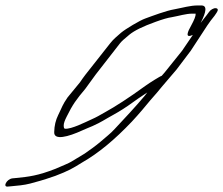

<svg xmlns="http://www.w3.org/2000/svg" viewBox="-53 -554 819 704"><path d="M713.4 -510 704.5 -498C695.6 -486 689.7 -480 682.7 -470C704.9 -513 706.2 -534 685.2 -534H672.2C644.2 -534 619.3 -526 586.9 -520C556.4 -515 506.7 -496 479.2 -486C459.5 -479 407.6 -448 390.9 -434C378.4 -423 362.3 -410 351.6 -396L260.9 -281C252.6 -271 246.7 -261 240.1 -252L194.9 -197C174.5 -167 176.6 -165 160.3 -132C151.4 -114 146.1 -93 145.8 -70C143.7 -38 196.8 -52 249 -76C259.3 -81 273.3 -86 286.7 -92C321.9 -108 324.3 -112 364.3 -134C386.1 -146 409.8 -161 435.8 -180C461.8 -199 480.5 -210 487.1 -215L477 -202C443.3 -162 402.2 -118 368.4 -82C350.3 -62 336.4 -53 315.2 -34C297.7 -19 274.7 -3 257.7 9L208 39C200.1 44 178.2 53 150.3 65C86.1 90 54.1 94 2.7 99L-7.8 100C-29.3 103 -44.1 133 -23.6 130L-12.1 129C9.9 127 34.9 125 57.8 119C92.8 109 94.6 110 149.5 91C199.2 72 212.5 64 249.5 41C308.9 7 367.6 -42 430.4 -108C457.5 -137 479.8 -164 497.9 -186C517.7 -208 530.8 -224 539.7 -235L594.3 -299L646.5 -368L707.3 -461C714.7 -472 723.6 -484 733.5 -496L741 -507C747.9 -517 746.8 -523 738.3 -524C730.8 -525 718.4 -518 713.4 -510ZM560.1 -300C554.2 -292 547 -284 539.9 -276C536.9 -275 533.3 -273 529.8 -271L513.1 -261C499.9 -253 489.8 -246 479.7 -239C419.2 -195 369.5 -163 331.3 -142C309.5 -130 304.6 -126 279.8 -115C259.7 -106 208.8 -80 185.6 -82C181.9 -82 180.7 -86 180.6 -94C180.5 -102 184.7 -113 191.3 -126C213.4 -171 226.7 -189 259.5 -228L298.1 -281L387.6 -396C392.4 -402 403.1 -412 421.6 -427C440 -442 470.5 -457 517.7 -474C542.3 -483 562.6 -489 577 -491C605.1 -496 628.5 -504 652.5 -504H664.5C665 -495 659.1 -481 648.3 -461C635 -438 623.9 -412 654.1 -426L614.7 -368Z"/></svg>

Font: MewTooHand
Style: UltimateItaWide
Weight: 400
Designer: Mew Too, Robert Jablonski
Version: Version 0.77